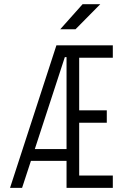

<svg xmlns="http://www.w3.org/2000/svg" viewBox="-20 -914 626 934"><path d="M28.8 0 254.4 -693.4H528.8V-633.3H365.2V-377.4H499.5V-316.9H365.2V-60.1H528.8V0H303.7V-131.3H130.4L87.4 0ZM149.4 -189H303.7V-636.2H295.4ZM272.9 -771.5 381.8 -893.6H467.8L347.2 -771.5Z"/></svg>

Font: CaskaydiaMono NF Light
Style: Regular
Weight: 300
Designer: Aaron Bell
Foundry: Saja Typeworks
Version: Version 2111.001; ttfautohint (v1.8.4);Nerd Fonts 3.1.1